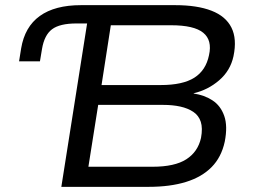

<svg xmlns="http://www.w3.org/2000/svg" viewBox="-20 -725 990 745"><path d="M218 0 318 -634H277Q212 -634 182 -611.5Q152 -589 143 -535L135 -487H54L62 -537Q76 -621 134.5 -663Q193 -705 294 -705H660Q745 -705 800.5 -683.5Q856 -662 878 -618Q900 -574 886 -507Q874 -451 830.5 -413.5Q787 -376 731 -363L732 -362Q773 -356 804.5 -335.5Q836 -315 850 -275.5Q864 -236 852 -175Q839 -115 801 -76.5Q763 -38 701.5 -19Q640 0 557 0ZM323 -78H572Q658 -78 703 -107Q748 -136 760 -190Q767 -228 759 -252.5Q751 -277 730 -291Q709 -305 679.5 -311.5Q650 -318 613 -318H361ZM374 -395H604Q689 -395 734 -423.5Q779 -452 791 -511Q804 -569 768.5 -598Q733 -627 644 -627H410Z"/></svg>

Font: Nunito Sans 7pt SemiExpanded
Style: Italic
Weight: 400
Width: 6
Italic angle: -9°
Designer: Vernon Adams
Foundry: Vernon Adams
Version: Version 3.101;gftools[0.9.27]